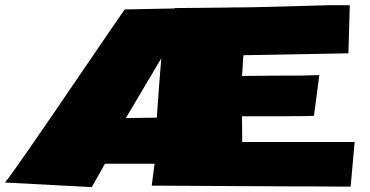

<svg xmlns="http://www.w3.org/2000/svg" viewBox="-45 -728 1453 754"><path d="M315.4 6.8 -25.4 -11.2Q-16.1 -22 10.7 -59.6Q37.6 -97.2 75.9 -152.6Q114.3 -208 158.7 -272.9Q203.1 -337.9 248 -403.8Q293 -469.7 333 -528.3Q373 -586.9 402.3 -629.9Q431.6 -672.9 444.8 -690.9L641.6 -694.8V-696.3L841.8 -698.2L881.3 -699.2V-698.7L955.6 -699.7L1247.6 -707.5H1328.6L1323.2 -518.6L911.1 -511.2Q909.2 -495.6 908.4 -475.6Q907.7 -455.6 905.3 -429.7Q969.2 -430.7 1028.8 -430.9Q1088.4 -431.2 1132.8 -431.2L1209 -433.1L1188 -273.4Q1186.5 -272.9 1161.6 -272.2Q1136.7 -271.5 1066.4 -271.5H905.3L906.2 -170.4H1347.7L1332 4.9Q1288.1 4.9 1261 4.6Q1233.9 4.4 1211.9 4.2Q1189.9 3.9 1162.4 3.9Q1134.8 3.9 1089.8 3.9L550.8 1L562 -85H367.2ZM449.2 -264.2 570.8 -266.1Q579.6 -397.5 588.4 -499Z"/></svg>

Font: Seymour One
Style: Regular
Weight: 400
Designer: Vernon Adams
Foundry: Vernon Adams
Version: Version 1.100; ttfautohint (v1.8.4.7-5d5b);gftools[0.9.33]